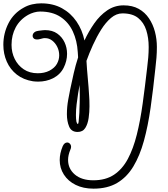

<svg xmlns="http://www.w3.org/2000/svg" viewBox="-80 -769 1003 1148"><path d="M479 359Q418 359 372.5 336.5Q327 314 302 275Q277 236 277 188Q277 148 295 105Q305 83 322 83Q331 83 338 90.5Q345 98 345 109Q345 117 341 125Q327 159 327 187Q327 240 367.5 274.5Q408 309 478 309Q552 309 602 275.5Q652 242 684.5 181Q717 120 738 36Q759 -48 773 -149.5Q787 -251 800 -365Q804 -395 806.5 -426Q809 -457 809 -488Q809 -543 794.5 -588.5Q780 -634 746 -661.5Q712 -689 652 -689Q616 -689 584 -662Q552 -635 525 -592Q498 -549 475.5 -499.5Q453 -450 437 -405Q440 -352 445 -300Q450 -248 453 -195Q454 -184 454.5 -168Q455 -152 455 -133Q455 -99 450 -63.5Q445 -28 430 -4Q415 20 384 20Q347 20 333.5 -12Q320 -44 320 -86Q320 -130 328 -173.5Q336 -217 340 -236Q350 -284 361 -332Q372 -380 387 -426L385 -457Q381 -526 355.5 -581Q330 -636 281.5 -668Q233 -700 160 -700Q142 -700 123 -694.5Q104 -689 88 -680Q39 -652 14 -605.5Q-11 -559 -11 -501Q-11 -455 8 -416.5Q27 -378 62 -354.5Q97 -331 146 -331Q185 -331 215 -346Q247 -363 260.5 -387.5Q274 -412 274 -438Q274 -465 262.5 -488.5Q251 -512 232 -526.5Q213 -541 190 -541Q187 -541 183.5 -541Q180 -541 177 -540Q168 -538 159.5 -535.5Q151 -533 142 -533Q128 -533 121.5 -539.5Q115 -546 115 -554Q115 -571 132 -580Q138 -583 150.5 -585Q163 -587 175 -588Q187 -589 189 -589Q233 -589 262 -568.5Q291 -548 306 -516Q321 -484 321 -447Q321 -404 300.5 -363.5Q280 -323 237 -301Q217 -291 194.5 -286Q172 -281 149 -281Q141 -281 133 -281.5Q125 -282 117 -283Q60 -292 20.5 -323Q-19 -354 -39.5 -400.5Q-60 -447 -60 -501Q-60 -570 -29 -630.5Q2 -691 63 -724Q86 -737 112.5 -743Q139 -749 166 -749Q237 -749 290 -720Q343 -691 377.5 -640.5Q412 -590 425 -527Q450 -581 483.5 -629Q517 -677 561 -707Q605 -737 659 -737Q712 -737 749.5 -716Q787 -695 811 -659Q835 -623 846.5 -579Q858 -535 858 -488Q858 -456 855.5 -424Q853 -392 849 -360Q836 -235 820.5 -125.5Q805 -16 780.5 73Q756 162 717.5 226Q679 290 621 324.5Q563 359 479 359ZM384 -28Q389 -28 390 -39.5Q391 -51 392 -64Q394 -80 394.5 -94.5Q395 -109 395 -113Q396 -134 396.5 -155Q397 -176 397 -198Q397 -214 396.5 -229.5Q396 -245 396 -261Q392 -241 387 -210Q382 -179 378 -145Q374 -111 374 -81Q374 -58 377 -41Q378 -39 380 -33.5Q382 -28 384 -28Z"/></svg>

Font: Twinkle Star
Style: Regular
Weight: 400
Designer: Robert E. Leuschke
Foundry: Robert E. Leuschke
Version: Version 2.010; ttfautohint (v1.8.3)